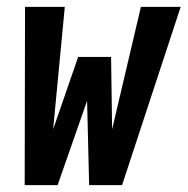

<svg xmlns="http://www.w3.org/2000/svg" viewBox="-20 -540 547 560"><path d="M52 0 53 -520H169L135 -163L208 -374H304L307 -163L391 -520H507L336 0H240L234 -246L148 0Z"/></svg>

Font: Iosevka Extrabold Oblique
Style: Regular
Weight: 800
Italic angle: -9°
Monospace: yes
Designer: Belleve Invis
Foundry: Belleve Invis
Version: Version 32.5.0; ttfautohint (v1.8.4)